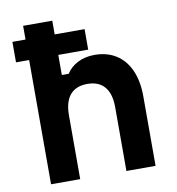

<svg xmlns="http://www.w3.org/2000/svg" viewBox="-91 -930 932 1012"><g transform="rotate(-10 375.0 -424.0)"><path d="M100.3 -848H256.3V-557.3H292.9Q315.2 -592.5 354.6 -612.1Q393.9 -631.8 443.2 -631.8Q510.9 -631.8 559.4 -600.8Q608 -569.8 633.9 -511.4Q659.7 -452.9 659.7 -372.1V0H503.7V-342.1Q503.7 -413.2 472.3 -450.4Q440.9 -487.7 380.3 -487.7Q319.2 -487.7 287.7 -450.7Q256.3 -413.8 256.3 -342.1V0H100.3ZM30 -774.6H416.3V-664.9H30Z"/></g></svg>

Font: Martian Mono sWd Rg
Style: Regular
Weight: 400
Width: 6
Monospace: yes
Designer: Roman Shamin
Foundry: Evil Martians
Version: Version 1.000